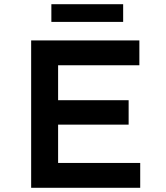

<svg xmlns="http://www.w3.org/2000/svg" viewBox="-20 -892 789 912"><path d="M128 0V-700H642V-582H256V-118H646V0ZM192 -300V-416H591V-300ZM224 -788V-872H565V-788Z"/></svg>

Font: Lexend Exa Medium
Style: Regular
Weight: 500
Designer: Bonnie Shaver-Troup, Thomas Jockin
Foundry: Lexend
Version: Version 1.007